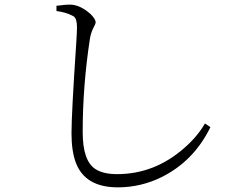

<svg xmlns="http://www.w3.org/2000/svg" viewBox="-20 -765 1040 822"><path d="M287.1 -699.2Q259.8 -712.9 221.7 -717.8V-740.2Q264.6 -746.1 285.2 -745.1Q325.2 -742.2 366.2 -706.1Q388.7 -684.6 389.6 -669.9Q389.6 -663.1 377.9 -641.6Q369.1 -623 365.2 -600.6Q334 -398.4 334 -199.2Q334 -76.2 388.7 -41Q421.9 -19.5 481.4 -19.5Q642.6 -19.5 770.5 -132.8Q825.2 -180.7 857.4 -236.3L880.9 -220.7Q809.6 -75.2 671.9 -6.8Q583 37.1 484.4 37.1Q344.7 37.1 304.7 -68.4Q286.1 -118.2 286.1 -194.3Q286.1 -278.3 306.6 -583Q309.6 -631.8 309.6 -648.4Q309.6 -685.5 294.9 -695.3Q291 -697.3 287.1 -699.2Z"/></svg>

Font: GenYoMin JP Light
Style: Regular
Weight: 300
Version: Version 1.001;PS 1;hotconv 16.6.51;makeotf.lib2.5.65220 DEVE